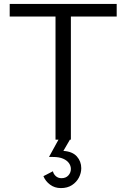

<svg xmlns="http://www.w3.org/2000/svg" viewBox="-20 -710 643 976"><path d="M29.3 0ZM29.3 0ZM340.3 0H262.2V-626H29.3V-689.9H573.2V-626H340.3ZM289.6 246.1Q257.8 246.1 234.4 228.5Q210.9 210.9 200.7 185.5L249 160.6Q252 174.8 263.7 185.3Q275.4 195.8 292.5 195.8Q314.9 195.8 327.6 181.6Q340.3 167.5 340.3 148.9Q340.3 133.3 330.6 119.4Q320.8 105.5 300.8 96.7Q280.8 87.9 249.5 87.9H229L277.3 0H335.4L302.2 57.1Q348.1 60.1 370.6 85.2Q393.1 110.4 393.1 145Q393.1 169.4 381.1 192.6Q369.1 215.8 345.9 231Q322.8 246.1 289.6 246.1Z"/></svg>

Font: Acari Sans
Style: Regular
Weight: 400
Designer: Alfredo Marco Pradil and Stefan Peev
Foundry: Hanken Design Co.
Version: Version 1.045;February 4, 2021;FontCreator 13.0.0.2655 64-bi